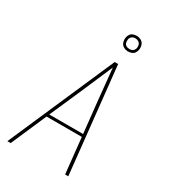

<svg xmlns="http://www.w3.org/2000/svg" viewBox="-223 -1046 1022 1155"><g transform="rotate(30 288.0 -469.0)"><path d="M20 0H43L150 -246H395L421 0H443L365 -735H341ZM158 -265 257 -490Q280 -543 302.5 -595.5Q325 -648 348 -701Q353 -648 358.5 -595.5Q364 -543 369 -490L393 -265ZM378 -830Q390 -830 402 -834Q414 -838 421.5 -848.5Q429 -859 431 -871Q434 -888 429 -904.5Q424 -921 409.5 -929.5Q395 -938 378 -938Q366 -938 354 -934Q342 -930 334.5 -919.5Q327 -909 325 -897Q322 -879 327 -863Q332 -847 346.5 -838.5Q361 -830 378 -830ZM378 -847Q366 -847 356 -852.5Q346 -858 343 -869.5Q340 -881 342 -893Q343 -901 348.5 -908Q354 -915 362 -918Q370 -921 378 -921Q390 -921 400 -915Q410 -909 413.5 -898Q417 -887 415 -875Q413 -867 408 -859.5Q403 -852 394.5 -849.5Q386 -847 378 -847Z"/></g></svg>

Font: Iosevka Sparkle Thin Oblique
Style: Regular
Weight: 100
Italic angle: -9°
Designer: Belleve Invis
Foundry: Belleve Invis
Version: Version 4.5.0; ttfautohint (v1.8.3)